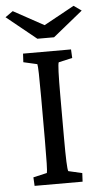

<svg xmlns="http://www.w3.org/2000/svg" viewBox="-68 -795 438 829"><g transform="rotate(-5 151.0 -380.0)"><path d="M-13.7 -736.3 19.5 -759.8 151.4 -687.5 283.2 -759.8 316.4 -736.3 187.5 -631.8H115.2ZM47.9 0 45.9 -37.1 105.5 -50.8Q109.4 -62.5 109.4 -194.3V-377.9Q109.4 -512.2 105.5 -522.5L45.9 -536.1L47.9 -573.2H255.9L257.8 -536.1L198.2 -522.5Q192.4 -512.2 192.4 -377.9V-194.3Q192.4 -62.5 198.2 -50.8L257.8 -37.1L255.9 0Z"/></g></svg>

Font: Crimson Pro
Style: Regular
Weight: 400
Designer: Jacques Le Bailly
Foundry: Baron von Fonthausen
Version: Version 1.003